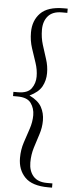

<svg xmlns="http://www.w3.org/2000/svg" viewBox="-60 -771 362 951"><g transform="rotate(5 121.0 -295.0)"><path d="M218 150Q138 150 102 113Q66 76 66 17Q66 -24 78 -60.5Q90 -97 101.5 -131Q113 -165 113 -199Q113 -233 94.5 -259Q76 -285 27 -285H5V-306H27Q76 -306 94.5 -332Q113 -358 113 -391Q113 -425 101.5 -459Q90 -493 78 -529.5Q66 -566 66 -607Q66 -666 102 -703Q138 -740 218 -740H237V-719H210Q164 -719 141.5 -693Q119 -667 119 -625Q119 -586 130 -550.5Q141 -515 152 -481.5Q163 -448 163 -413Q163 -376 146.5 -346Q130 -316 86 -295Q130 -274 146.5 -244Q163 -214 163 -177Q163 -142 152 -108.5Q141 -75 130 -39.5Q119 -4 119 35Q119 77 141.5 103Q164 129 210 129H237V150Z"/></g></svg>

Font: Spectral SC Light
Style: Regular
Weight: 300
Designer: Jean-Baptiste Levee
Foundry: Production Type
Version: Version 2.001